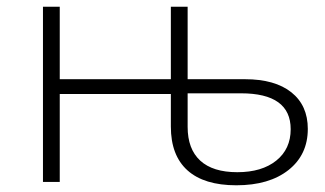

<svg xmlns="http://www.w3.org/2000/svg" viewBox="-20 -542 969 572"><path d="M897 -158Q897 -81 839.5 -35.5Q782 10 684 10Q588 10 538.5 -34.5Q489 -79 489 -165V-262H158V0H108V-522H158V-306H489V-522H539V-306H710Q799 -306 848 -267Q897 -228 897 -158ZM846 -157Q846 -264 698 -264H539V-164Q539 -98 576.5 -63.5Q614 -29 687 -29Q760 -29 803 -63.5Q846 -98 846 -157Z"/></svg>

Font: Montserrat Alternates Light
Style: Regular
Weight: 300
Designer: Julieta Ulanovsky
Foundry: Julieta Ulanovsky
Version: Version 7.200